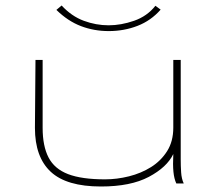

<svg xmlns="http://www.w3.org/2000/svg" viewBox="-20 -667 790 698"><path d="M347 11Q222 11 164.5 -42.5Q107 -96 107 -202L109 -449H135V-202Q135 -136 156.5 -94.5Q178 -53 227.5 -34Q277 -15 362 -15Q405 -15 449 -26Q493 -37 529 -59.5Q565 -82 587.5 -117.5Q610 -153 610 -203V-449H637V-87Q637 -64 638.5 -40.5Q640 -17 648 0H621Q613 -17 610.5 -42.5Q608 -68 610 -107Q587 -59 521 -24Q455 11 347 11ZM545 -646 564 -632Q529 -592 480 -573Q431 -554 375 -554Q322 -554 274.5 -572Q227 -590 185 -631L204 -647Q240 -608 284.5 -591.5Q329 -575 375 -575Q420 -575 467.5 -591.5Q515 -608 545 -646Z"/></svg>

Font: Inconsolata ExtraExpanded ExtraLight
Style: Regular
Weight: 200
Width: 8
Monospace: yes
Designer: Raph Levien, Cyreal, Brenton Simpson
Foundry: Raph Levien, Cyreal, Google
Version: Version 3.100; ttfautohint (v1.8.4.7-5d5b)